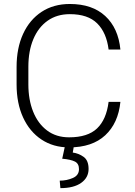

<svg xmlns="http://www.w3.org/2000/svg" viewBox="-20 -741 689 978"><path d="M533.2 -222.2H593.3Q582.5 -113.8 516.1 -52Q449.7 9.8 332 9.8Q251.5 9.8 191.2 -30.3Q130.9 -70.3 97.7 -142.6Q64.5 -214.8 64.5 -311V-399.9Q64.5 -496.1 97.7 -568.4Q130.9 -640.6 191.9 -680.7Q252.9 -720.7 335.9 -720.7Q449.7 -720.7 516.1 -659.4Q582.5 -598.1 593.3 -488.8H533.2Q522.5 -574.7 475.1 -621.8Q427.7 -668.9 335.9 -668.9Q270 -668.9 222.7 -635.5Q175.3 -602.1 149.9 -541.7Q124.5 -481.4 124.5 -400.9V-311Q124.5 -232.9 148.9 -172.1Q173.3 -111.3 219.7 -76.4Q266.1 -41.5 332 -41.5Q426.8 -41.5 474.4 -86.9Q522 -132.3 533.2 -222.2ZM310.5 4.9H356L350.6 36.1Q380.9 40 406 58.1Q431.2 76.2 431.2 119.6Q431.2 163.6 393.6 190.4Q356 217.3 287.6 217.3L284.2 179.2Q320.3 179.2 351.3 165.5Q382.3 151.9 382.3 120.6Q382.3 92.3 361.3 81.8Q340.3 71.3 296.9 67.4Z"/></svg>

Font: Vazirmatn RD ExtraLight
Style: Regular
Weight: 200
Designer: Saber Rastikerdar
Foundry: Saber Rastikerdar
Version: Version 32.102